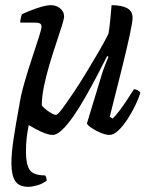

<svg xmlns="http://www.w3.org/2000/svg" viewBox="-20 -520 590 740"><path d="M183 0Q166 0 139.5 -12Q113 -24 91 -38Q86 -15 83 10Q80 35 80 64Q80 114 94.5 135Q109 156 154 156Q159 163 160 176Q143 189 123 194.5Q103 200 89 200Q53 200 38.5 177.5Q24 155 24 109Q24 70 32.5 14Q41 -42 54 -112Q60 -152 74 -201Q88 -250 103.5 -296Q119 -342 129.5 -375.5Q140 -409 140 -417Q140 -427 133 -430Q126 -433 114 -433H58Q58 -442 60.5 -451.5Q63 -461 64 -465Q89 -477 122.5 -488.5Q156 -500 176 -500Q197 -500 212 -487.5Q227 -475 227 -457Q227 -448 218.5 -420.5Q210 -393 197 -354.5Q184 -316 171 -272.5Q158 -229 149.5 -187.5Q141 -146 141 -114Q151 -101 169.5 -89Q188 -77 196 -77Q202 -77 219.5 -100.5Q237 -124 262 -161Q287 -198 313 -241Q339 -284 362 -323.5Q385 -363 398 -390Q402 -412 405 -443.5Q408 -475 410 -500Q449 -500 470 -488.5Q491 -477 491 -451Q491 -436 480 -384.5Q469 -333 449 -253Q429 -173 403 -70L414 -63Q425 -73 440.5 -93.5Q456 -114 471 -137Q486 -160 496 -176Q504 -176 511 -172Q518 -168 521 -163Q515 -142 501.5 -114Q488 -86 471 -60Q454 -34 436 -17Q418 0 402 0Q388 0 368.5 -8Q349 -16 333.5 -26.5Q318 -37 315 -44L369 -222Q377 -249 385.5 -270.5Q394 -292 398 -301L393 -304Q376 -270 354.5 -229Q333 -188 310 -147.5Q287 -107 264 -73.5Q241 -40 220 -20Q199 0 183 0Z"/></svg>

Font: Texturina
Style: Italic
Weight: 400
Italic angle: -11°
Designer: Guillermo Torres Carreño
Foundry: Omnibus-Type
Version: Version 1.002; ttfautohint (v1.8.3)